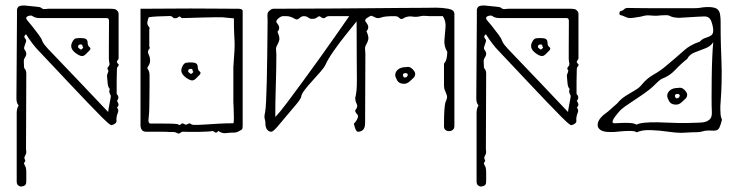

<svg xmlns="http://www.w3.org/2000/svg" viewBox="-20 -481 2696 701"><path d="M55 200Q50 199 45.5 195Q41 191 41 181V-69Q41 -85 48 -96Q43 -102 41.5 -108.5Q40 -115 40 -122L42 -419V-446Q42 -449 46 -455Q50 -461 69 -461L109 -457Q115 -456 121.5 -455.5Q128 -455 134 -450Q138 -447 144.5 -448Q151 -449 156 -449H374Q379 -449 385 -449Q391 -449 396 -448Q402 -448 407.5 -442.5Q413 -437 413 -430V-269Q413 -264 408.5 -259.5Q404 -255 411 -248Q416 -244 411.5 -239.5Q407 -235 407 -230Q406 -208 406 -184.5Q406 -161 406 -138Q418 -125 407 -113Q411 -107 412.5 -101Q414 -95 407 -88Q415 -80 410 -68.5Q405 -57 405 -43Q407 -36 401.5 -31Q396 -26 390 -25Q387 -22 381 -27Q374 -31 351.5 -53.5Q329 -76 297.5 -109Q266 -142 232 -178Q198 -214 167.5 -246.5Q137 -279 117 -300Q111 -306 99 -321.5Q87 -337 75 -356Q65 -348 71 -341.5Q77 -335 75 -329Q73 -322 69.5 -312.5Q66 -303 71 -298Q80 -286 73 -274Q66 -265 67 -254.5Q68 -244 68 -233Q76 -225 76 -213L75 54Q75 59 75 64Q75 69 76 74Q76 80 73 85Q70 90 69 94Q69 99 71.5 103Q74 107 69 112Q66 115 70.5 122.5Q75 130 75 135Q76 139 76 151Q76 163 76 174.5Q76 186 75 190Q71 200 55 200ZM375 -72Q375 -77 378.5 -95Q382 -113 383 -119Q384 -123 384.5 -128Q385 -133 383 -135Q376 -147 381 -156Q374 -163 373 -178Q372 -193 371 -200Q370 -207 372.5 -212Q375 -217 376 -223Q369 -231 375.5 -237.5Q382 -244 379 -253Q378 -257 377.5 -267Q377 -277 377.5 -307.5Q378 -338 378 -404Q378 -415 370 -415H125Q118 -415 111.5 -416.5Q105 -418 99 -422Q96 -425 88.5 -424Q81 -423 77 -418.5Q73 -414 81 -405Q85 -401 96.5 -386.5Q108 -372 120 -356Q132 -340 134 -332Q136 -326 143 -317Q150 -308 155 -303Q209 -247 263.5 -189.5Q318 -132 375 -72ZM292 -282Q282 -272 267.5 -280Q253 -288 246 -297Q240 -305 240 -313Q240 -321 245.5 -330.5Q251 -340 258 -341Q269 -343 284.5 -341.5Q300 -340 300 -325Q300 -314 307 -309Q314 -304 306 -296ZM279 -302 283 -306Q285 -308 283 -309Q281 -310 281 -314Q281 -318 277 -318.5Q273 -319 270 -318Q265 -316 265 -310Q265 -307 267 -306Q269 -304 272.5 -301.5Q276 -299 279 -302Z M625 4Q620 1 612.5 1Q605 1 597 1Q593 0 574.5 0Q556 0 537.5 0Q519 0 514 0Q495 0 493 -21V-449Q532 -449 579.5 -449.5Q627 -450 677 -450Q727 -450 772.5 -449.5Q818 -449 852 -449Q857 -449 861.5 -447Q866 -445 866 -440V-23Q866 -19 865.5 -14.5Q865 -10 863 -8Q856 -4 849.5 -0.5Q843 3 836 3Q819 3 805 5Q791 7 777 -3Q770 7 764 1.5Q758 -4 751 -2Q748 -1 734.5 -0.5Q721 0 703.5 0.5Q686 1 671.5 0.5Q657 0 651 0Q644 -1 638.5 4Q633 9 625 4ZM702 -25Q710 -25 731 -26.5Q752 -28 779.5 -29.5Q807 -31 832 -31Q834 -35 834 -52Q834 -69 833 -87Q832 -105 832 -109V-236Q835 -276 836 -295.5Q837 -315 836.5 -327.5Q836 -340 835 -358.5Q834 -377 834 -414Q831 -414 816.5 -415.5Q802 -417 791 -418Q788 -418 766.5 -418Q745 -418 717.5 -417Q690 -416 668.5 -415.5Q647 -415 643 -415Q637 -424 631 -418.5Q625 -413 614 -415Q607 -423 600 -422.5Q593 -422 585 -422Q574 -422 554 -421Q534 -420 523 -418Q519 -408 518 -399.5Q517 -391 523 -384Q525 -383 526 -379Q527 -375 525 -374V-312Q528 -307 526 -304Q516 -294 524 -279Q526 -275 527 -270Q528 -265 528 -260Q528 -249 521 -239Q516 -232 520 -228Q526 -220 526 -205Q526 -194 526 -169.5Q526 -145 525.5 -121Q525 -97 525 -86Q525 -79 524.5 -71Q524 -63 522 -42Q522 -30 529 -30Q541 -30 564 -30Q587 -30 608 -29.5Q629 -29 632 -26Q636 -23 640 -27Q645 -32 649 -30Q653 -28 657 -26Q661 -25 666.5 -28.5Q672 -32 674 -30Q681 -25 688 -25Q695 -25 702 -25ZM694 -193Q684 -183 669.5 -191Q655 -199 648 -208Q642 -216 642 -224Q642 -232 647.5 -241.5Q653 -251 660 -252Q671 -254 686.5 -252.5Q702 -251 702 -236Q702 -225 709 -220Q716 -215 708 -207ZM681 -213 685 -217Q687 -219 685 -220Q683 -221 683 -225Q683 -229 679 -229.5Q675 -230 672 -229Q667 -227 667 -221Q667 -218 669 -217Q671 -215 674.5 -212.5Q678 -210 681 -213Z M970 0Q962 0 955.5 -7.5Q949 -15 949 -32Q949 -40 946.5 -47Q944 -54 948 -72Q950 -81 951.5 -111.5Q953 -142 954 -184Q955 -226 955.5 -270Q956 -314 956.5 -351Q957 -388 957 -408Q957 -414 956.5 -419.5Q956 -425 957 -431Q957 -436 964.5 -442.5Q972 -449 978 -449Q1017 -449 1074.5 -449.5Q1132 -450 1197.5 -450Q1263 -450 1328 -451Q1393 -452 1447 -452Q1501 -452 1535 -452.5Q1569 -453 1572 -453Q1595 -453 1617 -449Q1639 -445 1639 -430V-21Q1639 -9 1629.5 -4.5Q1620 0 1610.5 -4Q1601 -8 1601 -20Q1601 -61 1602.5 -79.5Q1604 -98 1605.5 -104Q1607 -110 1608 -112Q1614 -124 1611.5 -132.5Q1609 -141 1605 -149.5Q1601 -158 1601 -169V-249Q1613 -261 1613 -292Q1601 -311 1602.5 -334Q1604 -357 1606.5 -380Q1609 -403 1597 -422H1550Q1542 -422 1533.5 -423Q1525 -424 1516 -422Q1500 -418 1485.5 -420.5Q1471 -423 1456 -416Q1447 -410 1443 -412Q1439 -414 1435 -418Q1431 -422 1419 -422Q1385 -422 1373 -417.5Q1361 -413 1353 -416Q1342 -421 1338 -423Q1334 -425 1321 -416Q1309 -409 1316 -400Q1332 -382 1318 -367Q1326 -349 1325 -339.5Q1324 -330 1314 -312Q1312 -307 1313 -299.5Q1314 -292 1314 -285Q1314 -226 1313.5 -159Q1313 -92 1313 -33Q1313 -14 1305.5 -7Q1298 0 1287 0Q1278 0 1272 -30Q1274 -31 1279 -37.5Q1284 -44 1286.5 -52Q1289 -60 1282 -66Q1280 -68 1278 -72.5Q1276 -77 1277 -78Q1288 -92 1282.5 -101.5Q1277 -111 1277 -124Q1280 -135 1281.5 -149Q1283 -163 1283 -189.5Q1283 -216 1282.5 -265Q1282 -314 1282 -393Q1282 -396 1282 -403Q1266 -383 1243 -354.5Q1220 -326 1199 -296Q1178 -266 1168 -244Q1164 -235 1150.5 -219.5Q1137 -204 1121 -186.5Q1105 -169 1093 -153.5Q1081 -138 1080 -129Q1079 -121 1062 -100.5Q1045 -80 1027 -59Q1008 -36 992.5 -18Q977 0 970 0ZM989 -283Q989 -231 987 -168.5Q985 -106 985 -54Q1000 -69 1026.5 -104Q1053 -139 1085.5 -183.5Q1118 -228 1151 -274Q1184 -320 1211.5 -359.5Q1239 -399 1255 -422Q1251 -422 1245.5 -422Q1240 -422 1234 -422H1181Q1174 -422 1168 -417Q1162 -412 1154 -417Q1147 -423 1143 -421Q1139 -419 1134.5 -415.5Q1130 -412 1119 -412Q1112 -412 1105.5 -417Q1099 -422 1089 -422Q1081 -422 1073 -414.5Q1065 -407 1057 -412Q1040 -422 1027 -422H1013Q1006 -422 996 -413.5Q986 -405 990 -398Q1007 -380 993 -365Q1001 -347 1000 -337.5Q999 -328 989 -310Q987 -305 988 -297.5Q989 -290 989 -283ZM1455 -175Q1437 -175 1430 -187.5Q1423 -200 1423 -207Q1423 -219 1433.5 -227.5Q1444 -236 1463 -236Q1473 -238 1479.5 -234Q1486 -230 1492 -222Q1500 -211 1492 -199Q1485 -192 1475.5 -183.5Q1466 -175 1455 -175ZM1458 -198Q1465 -198 1468 -205Q1470 -207 1468 -211Q1464 -215 1461 -214Q1451 -214 1451 -207Q1451 -206 1452.5 -202Q1454 -198 1458 -198Z M1734 200Q1729 199 1724.5 195Q1720 191 1720 181V-69Q1720 -85 1727 -96Q1722 -102 1720.5 -108.5Q1719 -115 1719 -122L1721 -419V-446Q1721 -449 1725 -455Q1729 -461 1748 -461L1788 -457Q1794 -456 1800.5 -455.5Q1807 -455 1813 -450Q1817 -447 1823.5 -448Q1830 -449 1835 -449H2053Q2058 -449 2064 -449Q2070 -449 2075 -448Q2081 -448 2086.5 -442.5Q2092 -437 2092 -430V-269Q2092 -264 2087.5 -259.5Q2083 -255 2090 -248Q2095 -244 2090.5 -239.5Q2086 -235 2086 -230Q2085 -208 2085 -184.5Q2085 -161 2085 -138Q2097 -125 2086 -113Q2090 -107 2091.5 -101Q2093 -95 2086 -88Q2094 -80 2089 -68.5Q2084 -57 2084 -43Q2086 -36 2080.5 -31Q2075 -26 2069 -25Q2066 -22 2060 -27Q2053 -31 2030.5 -53.5Q2008 -76 1976.5 -109Q1945 -142 1911 -178Q1877 -214 1846.5 -246.5Q1816 -279 1796 -300Q1790 -306 1778 -321.5Q1766 -337 1754 -356Q1744 -348 1750 -341.5Q1756 -335 1754 -329Q1752 -322 1748.5 -312.5Q1745 -303 1750 -298Q1759 -286 1752 -274Q1745 -265 1746 -254.5Q1747 -244 1747 -233Q1755 -225 1755 -213L1754 54Q1754 59 1754 64Q1754 69 1755 74Q1755 80 1752 85Q1749 90 1748 94Q1748 99 1750.5 103Q1753 107 1748 112Q1745 115 1749.5 122.5Q1754 130 1754 135Q1755 139 1755 151Q1755 163 1755 174.5Q1755 186 1754 190Q1750 200 1734 200ZM2054 -72Q2054 -77 2057.5 -95Q2061 -113 2062 -119Q2063 -123 2063.5 -128Q2064 -133 2062 -135Q2055 -147 2060 -156Q2053 -163 2052 -178Q2051 -193 2050 -200Q2049 -207 2051.5 -212Q2054 -217 2055 -223Q2048 -231 2054.5 -237.5Q2061 -244 2058 -253Q2057 -257 2056.5 -267Q2056 -277 2056.5 -307.5Q2057 -338 2057 -404Q2057 -415 2049 -415H1804Q1797 -415 1790.5 -416.5Q1784 -418 1778 -422Q1775 -425 1767.5 -424Q1760 -423 1756 -418.5Q1752 -414 1760 -405Q1764 -401 1775.5 -386.5Q1787 -372 1799 -356Q1811 -340 1813 -332Q1815 -326 1822 -317Q1829 -308 1834 -303Q1888 -247 1942.5 -189.5Q1997 -132 2054 -72ZM1971 -282Q1961 -272 1946.5 -280Q1932 -288 1925 -297Q1919 -305 1919 -313Q1919 -321 1924.5 -330.5Q1930 -340 1937 -341Q1948 -343 1963.5 -341.5Q1979 -340 1979 -325Q1979 -314 1986 -309Q1993 -304 1985 -296ZM1958 -302 1962 -306Q1964 -308 1962 -309Q1960 -310 1960 -314Q1960 -318 1956 -318.5Q1952 -319 1949 -318Q1944 -316 1944 -310Q1944 -307 1946 -306Q1948 -304 1951.5 -301.5Q1955 -299 1958 -302Z M2467 4Q2448 4 2417 -0.5Q2386 -5 2355 -6Q2324 -7 2305 2Q2297 -3 2280.5 -3Q2264 -3 2247.5 -1.5Q2231 0 2221 1H2208Q2183 1 2172.5 -6.5Q2162 -14 2162 -24Q2162 -46 2191 -67Q2202 -75 2212 -84.5Q2222 -94 2234 -104Q2247 -120 2264.5 -131Q2282 -142 2298.5 -151.5Q2315 -161 2324 -173Q2342 -195 2366 -208.5Q2390 -222 2409 -238Q2427 -253 2444.5 -268Q2462 -283 2480 -299Q2489 -307 2502 -314.5Q2515 -322 2535 -329Q2544 -339 2555.5 -342.5Q2567 -346 2575.5 -351Q2584 -356 2584 -370Q2584 -383 2577.5 -402Q2571 -421 2552 -421Q2548 -421 2527.5 -420Q2507 -419 2486.5 -417.5Q2466 -416 2460 -416Q2451 -416 2441.5 -417.5Q2432 -419 2423 -424Q2418 -426 2410 -425.5Q2402 -425 2394 -425Q2376 -423 2370.5 -423.5Q2365 -424 2346 -425Q2339 -425 2332.5 -423.5Q2326 -422 2318 -420Q2299 -417 2292.5 -416Q2286 -415 2282 -415Q2272 -415 2263 -419.5Q2254 -424 2245 -426Q2241 -427 2241.5 -433Q2242 -439 2245 -440Q2254 -442 2258.5 -447Q2263 -452 2273 -452Q2279 -452 2305.5 -451.5Q2332 -451 2368.5 -451Q2405 -451 2441 -451Q2477 -451 2502.5 -451Q2528 -451 2532 -452Q2560 -457 2579 -454.5Q2598 -452 2602 -444Q2607 -440 2609 -428Q2611 -416 2611 -404Q2611 -349 2612 -316Q2613 -283 2614 -261Q2615 -239 2615 -220Q2615 -201 2614.5 -175.5Q2614 -150 2611 -108Q2610 -101 2610 -94Q2610 -87 2610 -80Q2610 -70 2611 -61.5Q2612 -53 2616 -44Q2612 -27 2606.5 -15Q2601 -3 2585 -4Q2566 -5 2558 -4Q2550 -3 2545.5 -1.5Q2541 0 2533.5 1Q2526 2 2507 2Q2497 2 2487 3Q2477 4 2467 4ZM2304 -26Q2313 -31 2334 -33Q2355 -35 2379.5 -34.5Q2404 -34 2424.5 -33Q2445 -32 2454 -32Q2472 -32 2490.5 -32Q2509 -32 2527 -33Q2535 -33 2547.5 -34.5Q2560 -36 2570 -44Q2580 -52 2579 -72Q2578 -93 2578 -127Q2578 -161 2578.5 -199.5Q2579 -238 2580.5 -272Q2582 -306 2584 -327Q2575 -312 2555 -304.5Q2535 -297 2516 -289.5Q2497 -282 2489 -266Q2466 -248 2445.5 -226Q2425 -204 2398 -194Q2391 -191 2383 -183.5Q2375 -176 2368 -169Q2354 -155 2329.5 -138Q2305 -121 2282 -106Q2259 -91 2250 -83Q2247 -81 2239.5 -72.5Q2232 -64 2225 -54.5Q2218 -45 2216.5 -38Q2215 -31 2224 -31Q2231 -31 2247 -32Q2263 -33 2279.5 -32Q2296 -31 2304 -26ZM2448 -99Q2430 -99 2423 -111.5Q2416 -124 2416 -131Q2416 -143 2426.5 -151.5Q2437 -160 2456 -160Q2466 -162 2472.5 -158Q2479 -154 2485 -146Q2493 -135 2485 -123Q2478 -116 2468.5 -107.5Q2459 -99 2448 -99ZM2451 -122Q2458 -122 2461 -129Q2463 -131 2461 -135Q2457 -139 2454 -138Q2444 -138 2444 -131Q2444 -130 2445.5 -126Q2447 -122 2451 -122Z"/></svg>

Font: Sankofa Display
Style: Regular
Weight: 400
Designer: Batsirai Madzonga
Foundry: Batsirai Madzonga
Version: Version 1.000; ttfautohint (v1.8.4.7-5d5b)